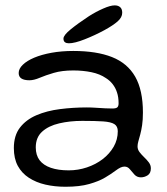

<svg xmlns="http://www.w3.org/2000/svg" viewBox="-20 -651 620 714"><path d="M223.5 43.5Q183.5 43.5 148.8 35.5Q114 27.5 87.5 10.2Q61 -7 46.2 -34.2Q31.5 -61.5 31.5 -100.5Q31.5 -147 54.2 -176.5Q77 -206 115.5 -222.5Q154 -239 202.8 -245.2Q251.5 -251.5 303 -251.5Q320 -251.5 337.8 -250.2Q355.5 -249 371.2 -248.2Q387 -247.5 398 -247.5Q411.5 -247.5 416.2 -251.8Q421 -256 421 -267Q421 -289.5 415.2 -307Q409.5 -324.5 399 -338Q388.5 -351.5 374 -360.5Q351.5 -376 320 -382.5Q288.5 -389 252.5 -389Q210.5 -389 180 -380Q149.5 -371 127.8 -361.8Q106 -352.5 89.5 -352.5Q70 -352.5 59.8 -359Q49.5 -365.5 49.5 -379.5Q49.5 -395.5 64.8 -410.2Q80 -425 107.2 -436.5Q134.5 -448 171.8 -454.8Q209 -461.5 252.5 -461.5Q339 -461.5 396.5 -438.8Q454 -416 482.8 -365.8Q511.5 -315.5 511.5 -232.5Q511.5 -205.5 508.5 -185.5Q505.5 -165.5 501.5 -150.8Q497.5 -136 494.5 -125.5Q491.5 -115 491.5 -106.5Q491.5 -95 499 -85.2Q506.5 -75.5 516.2 -66.2Q526 -57 533.5 -47Q541 -37 541 -25Q541 -6.5 529 1Q517 8.5 504 8.5Q489.5 8.5 480.2 -1.5Q471 -11.5 463 -21.5Q455 -31.5 443 -31.5Q436 -31.5 428.2 -28Q420.5 -24.5 408.5 -15.5Q394 -4.5 371 9.2Q348 23 312.2 33.2Q276.5 43.5 223.5 43.5ZM235.5 -17.5Q270.5 -17.5 303.2 -28.5Q336 -39.5 361.8 -59.2Q387.5 -79 402.8 -105.5Q418 -132 418 -163Q418 -181.5 405.2 -189.5Q392.5 -197.5 363.8 -199.5Q335 -201.5 286 -201.5Q239.5 -201.5 200 -192.2Q160.5 -183 136.8 -161.5Q113 -140 113 -103Q113 -74 127.2 -55.2Q141.5 -36.5 169 -27Q196.5 -17.5 235.5 -17.5ZM236 -490Q227 -490 221.5 -494Q216 -498 216 -507.5Q216 -520 243 -542Q270 -564 311 -591Q337 -607.5 363.8 -619.2Q390.5 -631 406.5 -631Q419.5 -631 427 -624.2Q434.5 -617.5 434.5 -603.5Q434.5 -586.5 417.5 -571.5Q400.5 -556.5 368.5 -539Q332.5 -519.5 295 -504.8Q257.5 -490 236 -490Z"/></svg>

Font: Gluten Light
Style: Regular
Weight: 300
Designer: Tyler Finck
Foundry: Etcetera Type Company
Version: Version 1.300